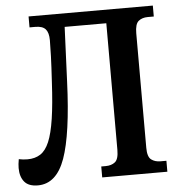

<svg xmlns="http://www.w3.org/2000/svg" viewBox="-52 -763 766 822"><g transform="rotate(-5 331.0 -352.0)"><path d="M78 10Q38 10 20 -12Q2 -34 2 -71Q2 -87 6 -109Q24 -105 43 -105Q76 -105 99 -120Q122 -135 137 -170.5Q152 -206 161.5 -268.5Q171 -331 176 -427Q180 -492 181.5 -535.5Q183 -579 183 -605Q183 -637 170 -652Q157 -667 126 -667H101V-714H635V-667H609Q585 -667 569.5 -654.5Q554 -642 554 -602V-110Q554 -71 570 -59Q586 -47 609 -47H635V0H355V-47H374Q399 -47 414.5 -59.5Q430 -72 430 -112V-656H251L241 -422Q232 -197 195 -93.5Q158 10 78 10Z"/></g></svg>

Font: Noto Serif Condensed SemiBold
Style: Regular
Weight: 600
Width: 3
Designer: Monotype Design Team
Foundry: Monotype Imaging Inc.
Version: Version 2.013